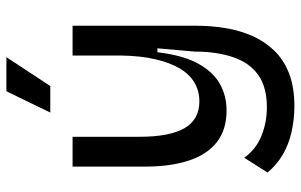

<svg xmlns="http://www.w3.org/2000/svg" viewBox="-186 -572 919 586"><g transform="rotate(-90 273.0 -279.5)"><path d="M241 160Q202 160 163.5 151.5Q125 143 93.5 124.5Q62 106 39 78L84 7Q110 43 151 59.5Q192 76 238 76Q300 76 337 49.5Q374 23 391 -27Q408 -77 408 -144L418 -258H406Q397 -181 372 -135Q347 -89 310.5 -68Q274 -47 228 -47Q170 -47 132 -76.5Q94 -106 75.5 -162Q57 -218 57 -296V-517H148V-314Q148 -220 174.5 -175Q201 -130 256 -130Q287 -130 312.5 -144.5Q338 -159 356 -189Q374 -219 384.5 -263.5Q395 -308 396 -368V-517H487V-141Q487 -96 480 -52Q473 -8 456.5 30Q440 68 412 97.5Q384 127 342 143.5Q300 160 241 160ZM303 -585H222L287 -719H391Z"/></g></svg>

Font: Bricolage Grotesque 60pt
Style: Regular
Weight: 400
Version: Version 1.001;gftools[0.9.33.dev8+g029e19f]